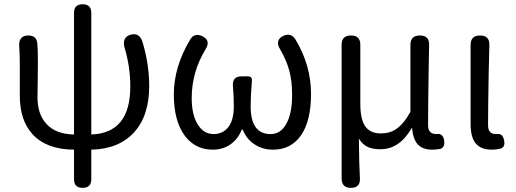

<svg xmlns="http://www.w3.org/2000/svg" viewBox="-20 -699 2453 913"><path d="M373 194.3Q332 194.3 332 153.3V12.7Q202.1 11.7 135.7 -59.6Q74.2 -126 74.2 -243.2V-384.8Q74.2 -445.3 71.3 -479.5Q69.3 -502.9 80.1 -516.6Q90.8 -530.3 114.3 -530.3Q153.3 -530.3 157.2 -494.1Q160.2 -467.8 160.2 -406.2Q160.2 -374 159.2 -300.8Q158.2 -252 158.2 -237.3Q158.2 -155.3 201.2 -109.4Q246.1 -60.5 332 -59.6V-637.7Q332 -678.7 373 -678.7Q414.1 -678.7 414.1 -637.7V-369.1V-59.6Q599.6 -65.4 599.6 -288.1Q599.6 -379.9 573.2 -469.7Q565.4 -493.2 572.3 -510.7Q579.1 -528.3 601.6 -534.2Q642.6 -544.9 657.2 -501Q689.5 -394.5 689.5 -290Q689.5 -148.4 617.2 -69.3Q544.9 9.8 414.1 12.7V153.3Q414.1 194.3 373 194.3Z M991.2 12.7Q909.2 12.7 859.4 -52.7Q806.6 -123 806.6 -250Q806.6 -381.8 884.8 -511.7Q904.3 -543.9 941.4 -527.3Q984.4 -506.8 957 -463.9Q891.6 -355.5 891.6 -233.4Q891.6 -152.3 920.9 -106.4Q949.2 -61.5 995.1 -61.5Q1037.1 -61.5 1062.5 -90.8Q1091.8 -124 1091.8 -193.4Q1091.8 -241.2 1087.9 -285.2Q1082 -335.9 1127.9 -335.9H1130.9H1159.2Q1180.7 -335.9 1177.7 -311.5Q1171.9 -244.1 1171.9 -193.4Q1171.9 -61.5 1266.6 -61.5Q1313.5 -61.5 1339.8 -107.4Q1369.1 -156.2 1369.1 -248Q1369.1 -313.5 1355.5 -363.3Q1342.8 -411.1 1312.5 -463.9Q1298.8 -485.4 1302.7 -502.4Q1306.6 -519.5 1329.1 -529.3Q1364.3 -543.9 1384.8 -511.7Q1459 -388.7 1459 -252.9Q1459 -123 1410.2 -53.7Q1362.3 12.7 1278.3 12.7Q1230.5 12.7 1193.4 -10.7Q1153.3 -35.2 1133.8 -83H1129.9Q1110.4 -35.2 1073.2 -10.7Q1038.1 12.7 991.2 12.7Z M1648.4 194.3Q1604.5 194.3 1604.5 149.4V-168V-486.3Q1604.5 -530.3 1649.4 -530.3Q1693.4 -530.3 1693.4 -486.3V-205.1Q1693.4 -133.8 1715.8 -99.6Q1740.2 -64.5 1791 -64.5Q1832 -64.5 1860.4 -83Q1897.5 -106.4 1931.6 -167V-485.4Q1931.6 -530.3 1976.6 -530.3Q2022.5 -530.3 2020.5 -484.4Q2019.5 -450.2 2018.6 -382.8Q2015.6 -188.5 2015.6 -103.5Q2015.6 -61.5 2054.7 -61.5Q2055.7 -61.5 2056.6 -61.5Q2070.3 -64.5 2080.1 -56.2Q2089.8 -47.9 2091.8 -32.2Q2096.7 0 2075.2 8.8Q2051.8 12.7 2035.2 12.7Q1990.2 12.7 1967.3 -11.7Q1944.3 -36.1 1939.5 -89.8H1937.5Q1879.9 10.7 1789.1 10.7Q1753.9 10.7 1731.4 1Q1704.1 -10.7 1686.5 -40Q1687.5 78.1 1691.4 148.4Q1694.3 194.3 1648.4 194.3Z M2318.4 12.7Q2264.6 12.7 2240.2 -19.5Q2217.8 -48.8 2217.8 -110.4V-320.3V-485.4Q2217.8 -530.3 2262.7 -530.3Q2308.6 -530.3 2307.1 -484.4Q2305.7 -438.5 2303.7 -346.7Q2300.8 -177.7 2300.8 -103.5Q2300.8 -61.5 2337.9 -61.5Q2338.9 -61.5 2339.8 -61.5Q2370.1 -67.4 2377 -32.2Q2383.8 0 2360.4 7.8Q2340.8 12.7 2318.4 12.7Z"/></svg>

Font: Bpmf GenSen Rounded R
Style: R
Weight: 400
Foundry: But Ko
Version: Version 1.320